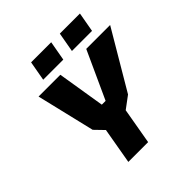

<svg xmlns="http://www.w3.org/2000/svg" viewBox="-240 -1112 1290 1290"><g transform="rotate(-45 404.5 -467.5)"><path d="M231 -795 256 -935H447L422 -795ZM504 -795 529 -935H720L695 -795ZM245 0 290 -258 228 -322 129 -737H336L391 -398H427L582 -737H809L564 -322L478 -258L433 0Z"/></g></svg>

Font: Tomorrow
Style: Bold Italic
Weight: 700
Italic angle: -10°
Designer: Tony de Marco, Monica Rizzolli
Foundry: Just in Type
Version: Version 2.002